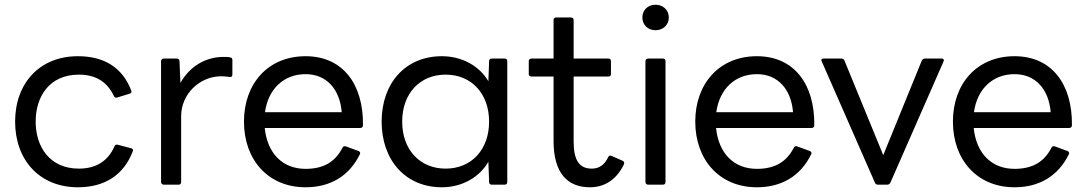

<svg xmlns="http://www.w3.org/2000/svg" viewBox="-20 -757 4594 813"><path d="M310 36C420 36 503 -13 542 -116C545 -122 543 -127 536 -129L479 -144C472 -146 468 -144 465 -138C438 -76 388 -43 314 -43C190 -43 131 -136 131 -242C131 -348 189 -441 314 -441C386 -441 434 -410 462 -351C465 -345 469 -342 476 -344L528 -360C536 -362 538 -367 536 -373C499 -471 421 -519 310 -519C148 -519 44 -405 44 -242C44 -80 147 36 310 36Z M736 25C743 25 747 21 747 13V-265C747 -361 828 -434 916 -434C932 -434 943 -432 952 -431C959 -430 964 -433 964 -441V-502C964 -509 962 -513 954 -514C947 -516 938 -516 926 -516C851 -516 783 -476 744 -406L740 -498C740 -506 735 -509 728 -509H674C667 -509 662 -505 662 -498V13C662 21 667 25 674 25Z M1274 36C1377 36 1458 -10 1504 -104C1507 -110 1504 -116 1497 -118L1445 -137C1438 -139 1433 -138 1430 -131C1400 -73 1352 -42 1274 -42C1176 -42 1112 -108 1101 -215H1505C1512 -215 1517 -219 1517 -227C1519 -400 1432 -519 1274 -519C1115 -519 1013 -403 1013 -242C1013 -82 1114 36 1274 36ZM1274 -443C1363 -443 1419 -379 1427 -282H1102C1116 -382 1183 -443 1274 -443Z M1851 36C1936 36 2010 -6 2048 -72L2051 13C2051 22 2056 25 2063 25H2117C2124 25 2128 21 2128 13V-498C2128 -505 2124 -509 2117 -509H2063C2056 -509 2051 -506 2051 -498L2048 -413C2010 -478 1936 -519 1851 -519C1696 -519 1596 -404 1596 -242C1596 -80 1696 36 1851 36ZM1867 -43C1758 -43 1683 -123 1683 -242C1683 -361 1758 -441 1867 -441C1976 -441 2051 -361 2051 -242C2051 -123 1976 -43 1867 -43Z M2478 36C2535 36 2587 9 2621 -59C2625 -67 2623 -73 2617 -76L2569 -97C2563 -100 2558 -98 2555 -91C2539 -57 2515 -43 2486 -43C2433 -43 2409 -78 2409 -158V-433H2557C2563 -433 2567 -437 2567 -443V-498C2567 -505 2563 -509 2557 -509H2409V-673C2409 -679 2404 -683 2397 -683H2335C2328 -683 2324 -679 2324 -673V-509H2230C2224 -509 2219 -505 2219 -498V-443C2219 -437 2224 -433 2230 -433H2324V-160C2324 -25 2382 36 2478 36Z M2756 -629C2787 -629 2812 -651 2812 -683C2812 -715 2787 -737 2756 -737C2724 -737 2700 -715 2700 -683C2700 -651 2724 -629 2756 -629ZM2787 25C2794 25 2798 21 2798 13V-498C2798 -505 2794 -509 2787 -509H2725C2718 -509 2713 -505 2713 -498V13C2713 21 2718 25 2725 25Z M3185 36C3288 36 3369 -10 3415 -104C3418 -110 3415 -116 3408 -118L3356 -137C3349 -139 3344 -138 3341 -131C3311 -73 3263 -42 3185 -42C3087 -42 3023 -108 3012 -215H3416C3423 -215 3428 -219 3428 -227C3430 -400 3343 -519 3185 -519C3026 -519 2924 -403 2924 -242C2924 -82 3025 36 3185 36ZM3185 -443C3274 -443 3330 -379 3338 -282H3013C3027 -382 3094 -443 3185 -443Z M3736 25C3743 25 3747 22 3750 17L3975 -496C3979 -505 3975 -509 3967 -509H3897C3891 -509 3887 -507 3883 -500L3720 -100L3556 -500C3553 -507 3548 -509 3542 -509H3468C3460 -509 3455 -505 3460 -496L3685 17C3687 22 3692 25 3697 25Z M4276 36C4379 36 4460 -10 4506 -104C4509 -110 4506 -116 4499 -118L4447 -137C4440 -139 4435 -138 4432 -131C4402 -73 4354 -42 4276 -42C4178 -42 4114 -108 4103 -215H4507C4514 -215 4519 -219 4519 -227C4521 -400 4434 -519 4276 -519C4117 -519 4015 -403 4015 -242C4015 -82 4116 36 4276 36ZM4276 -443C4365 -443 4421 -379 4429 -282H4104C4118 -382 4185 -443 4276 -443Z"/></svg>

Font: LINE Seed JP_OTF Regular
Style: Regular
Weight: 400
Designer: LY Corporation & Fontrix & Fontworks
Version: Version 1.002